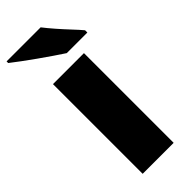

<svg xmlns="http://www.w3.org/2000/svg" viewBox="-256 -802 837 837"><g transform="rotate(-45 163.0 -383.0)"><path d="M258 0H67V-553H258ZM204 -766Q221 -744 244.5 -717Q268 -690 292 -664.5Q316 -639 332 -620V-606H205Q185 -619 156.5 -638.5Q128 -658 97.5 -679.5Q67 -701 39.5 -721.5Q12 -742 -6 -756V-766Z"/></g></svg>

Font: Noto Kufi Arabic Black
Style: Regular
Weight: 900
Designer: Monotype Design Team, David Williams, Khaled Hosny
Foundry: Google LLC
Version: Version 2.109; ttfautohint (v1.8.4.7-5d5b)